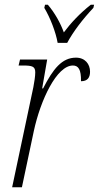

<svg xmlns="http://www.w3.org/2000/svg" viewBox="-20 -786 415 806"><path d="M222 -606H262C288 -654 326 -704 372 -753L375 -766H361C315 -730 276 -688 248 -650C234 -689 210 -732 181 -766H169L166 -753C191 -711 214 -652 222 -606ZM120 -420 31 0H72L122 -236C150 -366 218 -511 286 -511C309 -511 321 -494 320 -445C348 -445 358 -461 358 -485C358 -517 337 -544 299 -544C240 -544 203 -497 161 -415H157L178 -536H64L58 -511H76C116 -511 128 -507 128 -482C128 -466 124 -441 120 -420Z"/></svg>

Font: Noto Serif Condensed ExtraLight
Style: Italic
Weight: 200
Width: 3
Italic angle: -12°
Designer: Monotype Design Team
Foundry: Monotype Imaging Inc.
Version: Version 2.013